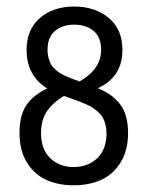

<svg xmlns="http://www.w3.org/2000/svg" viewBox="-20 -554 446 579"><path d="M38.8 -152.6Q38.8 -208.1 60.6 -238.4Q82.4 -268.7 122.5 -287.4Q93.9 -304 77.1 -333.3Q60.2 -362.7 60.2 -403.5Q60.2 -465.7 100.7 -500Q141.1 -534.3 203.7 -534.3Q266.3 -534.3 307.8 -500Q349.2 -465.7 349.2 -403.5Q349.2 -321.8 275.1 -288.1Q296.1 -279 310.7 -269.1Q325.4 -259.2 338.9 -243.8Q352.4 -228.3 359.3 -205.3Q366.2 -182.3 366.2 -152.6Q366.2 -100.7 343.8 -64.4Q321.4 -28.1 285.2 -11.7Q248.9 4.8 202.1 4.8Q155.4 4.8 119.3 -11.7Q83.2 -28.1 61 -64.4Q38.8 -100.7 38.8 -152.6ZM220 -308.4Q285 -345.6 285 -403.5Q285 -441.5 262.4 -460.6Q239.8 -479.6 203.7 -479.6Q168.1 -479.6 145.7 -460.6Q123.3 -441.5 123.3 -403.5Q123.3 -390.8 126.2 -379.9Q129.2 -369 133.2 -361.1Q137.1 -353.2 145.5 -345.8Q153.8 -338.5 160.1 -334.1Q166.5 -329.8 178.6 -324.4Q190.6 -319.1 198.2 -316.3Q205.7 -313.5 220 -308.4ZM202.1 -50.3Q244.9 -50.3 273.1 -76.7Q301.2 -103.1 301.2 -152.6Q301.2 -166.5 298.1 -178.4Q294.9 -190.2 290.1 -199Q285.4 -207.7 276.7 -215.6Q267.9 -223.5 260.6 -228.5Q253.3 -233.5 240.4 -239.2Q227.5 -244.9 219.2 -248.1Q210.9 -251.3 195.8 -256.6Q180.7 -262 172.8 -264.8Q140.3 -245.3 122.1 -219.2Q103.8 -193 103.8 -152.6Q103.8 -103.1 131.8 -76.7Q159.7 -50.3 202.1 -50.3Z"/></svg>

Font: Jaldi
Style: Regular
Weight: 400
Designer: Pablo Cosgaya and Nicolas Silva
Foundry: Omnibus-Type
Version: Version 1.001;PS 001.001;hotconv 1.0.70;makeotf.lib2.5.58329